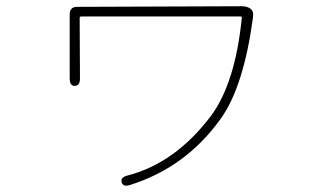

<svg xmlns="http://www.w3.org/2000/svg" viewBox="-20 -541 1040 617"><path d="M399 53Q376 61 371 45Q366 29 390 23Q544 -17 659 -170Q736 -275 757 -483Q758 -488 753 -488H241Q236 -488 236 -483L237 -289Q237 -265 220 -265Q204 -265 204 -289V-495Q204 -519 228 -519L757 -521Q774 -521 785 -513Q796 -505 793 -485Q763 -262 689 -159Q577 -3 399 53Z"/></svg>

Font: Resource Han Rounded JP ExtraLight
Style: Regular
Weight: 250
Designer: Cyano Hao (round all glyphs); Ryoko NISHIZUKA 西塚涼子 (kana, bopomofo & ideographs); Paul D. Hunt (Latin, Greek & Cyrillic)
Foundry: Cyano Hao
Version: 0.990